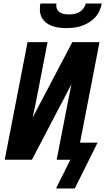

<svg xmlns="http://www.w3.org/2000/svg" viewBox="-20 -910 600 1094"><path d="M358 -750Q337 -750 316.5 -752.5Q296 -755 276.5 -762Q257 -769 242 -781Q227 -793 218 -810Q209 -827 207.5 -848Q206 -869 210 -890H302Q299 -875 303.5 -862Q308 -849 319 -841Q330 -833 344 -830.5Q358 -828 373 -828Q388 -828 403 -830.5Q418 -833 432 -841Q446 -849 455.5 -862Q465 -875 468 -890H560Q556 -869 546.5 -848Q537 -827 521 -810Q505 -793 485 -781Q465 -769 443.5 -762Q422 -755 400.5 -752.5Q379 -750 358 -750ZM406 164H299L381 0H303L355 -268Q363 -309 371 -349.5Q379 -390 387 -430L162 0H7L137 -670H251L199 -402Q191 -361 183 -320.5Q175 -280 166 -240L392 -670H547L436 -97H536Z"/></svg>

Font: Lode
Style: Bold Italic
Weight: 700
Italic angle: -11°
Monospace: yes
Designer: Belleve Invis
Foundry: Belleve Invis
Version: Version 29.2.0; ttfautohint (v1.8.3)